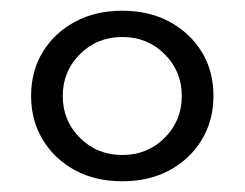

<svg xmlns="http://www.w3.org/2000/svg" viewBox="-20 -726 456 358"><path d="M208 -388Q158 -388 120 -408.5Q82 -429 60 -465Q38 -501 38 -547Q38 -594 60 -629.5Q82 -665 120 -685.5Q158 -706 208 -706Q258 -706 296 -685.5Q334 -665 356 -629.5Q378 -594 378 -547Q378 -501 356 -465Q334 -429 296 -408.5Q258 -388 208 -388ZM208 -437Q255 -437 287 -469Q319 -501 319 -547Q319 -593 287 -625Q255 -657 208 -657Q161 -657 129 -625Q97 -593 97 -547Q97 -501 129 -469Q161 -437 208 -437Z"/></svg>

Font: Platypi SemiBold
Style: Regular
Weight: 600
Designer: David Sargent
Foundry: Bolt Cutter Type
Version: Version 1.200; ttfautohint (v1.8.4.7-5d5b)